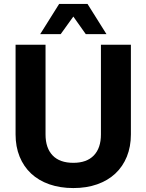

<svg xmlns="http://www.w3.org/2000/svg" viewBox="-20 -938 743 974"><path d="M352 16Q285 16 230.5 -3Q176 -22 138 -57.5Q100 -93 79.5 -143.5Q59 -194 59 -256V-711H211V-256Q211 -187 247 -149.5Q283 -112 352 -112Q420 -112 456 -149.5Q492 -187 492 -256V-711H644V-256Q644 -194 623.5 -143.5Q603 -93 565 -57.5Q527 -22 473 -3Q419 16 352 16ZM184 -765 280 -918H424L520 -765H415L352 -854L288 -765Z"/></svg>

Font: Geist
Style: Bold
Weight: 400
Designer: Basement.studio, Andrés Briganti, Mateo Zaragoza
Foundry: Basement.studio, Vercel, Andrés Briganti, Guido Ferreyra, Mateo Zaragoza
Version: Version 1.401